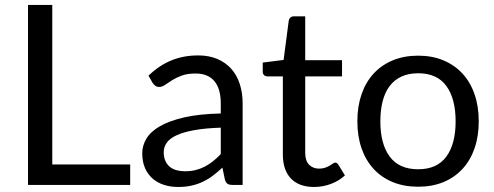

<svg xmlns="http://www.w3.org/2000/svg" viewBox="-20 -736 1967 764"><path d="M498 -81.5V0H91.5V-716.5H188V-81.5Z M571 -435Q613 -475.5 661.5 -495.5Q710 -515.5 769 -515.5Q811.5 -515.5 844.5 -501.5Q877.5 -487.5 900 -462.5Q922.5 -437.5 934 -402Q945.5 -366.5 945.5 -324V0H906Q893 0 886 -4.2Q879 -8.5 875 -21L865 -69Q845 -50.5 826 -36.2Q807 -22 786 -12.2Q765 -2.5 741.2 2.8Q717.5 8 688.5 8Q659 8 633 -0.2Q607 -8.5 587.8 -25Q568.5 -41.5 557.2 -66.8Q546 -92 546 -126.5Q546 -156.5 562.5 -184.2Q579 -212 616 -233.5Q653 -255 712.5 -268.8Q772 -282.5 858.5 -284.5V-324Q858.5 -383 833 -413.2Q807.5 -443.5 758.5 -443.5Q725.5 -443.5 703.2 -435.2Q681 -427 664.8 -416.8Q648.5 -406.5 636.8 -398.2Q625 -390 613.5 -390Q604.5 -390 598 -394.8Q591.5 -399.5 587 -406.5ZM858.5 -228Q797 -226 753.8 -218.2Q710.5 -210.5 683.2 -198Q656 -185.5 643.8 -168.5Q631.5 -151.5 631.5 -130.5Q631.5 -110.5 638 -96Q644.5 -81.5 655.8 -72.2Q667 -63 682.2 -58.8Q697.5 -54.5 715 -54.5Q738.5 -54.5 758 -59.2Q777.5 -64 794.8 -73Q812 -82 827.8 -94.5Q843.5 -107 858.5 -123Z M1230 8Q1170 8 1137.8 -25.5Q1105.5 -59 1105.5 -122V-432H1044.5Q1036.5 -432 1031 -436.8Q1025.5 -441.5 1025.5 -451.5V-487L1108.5 -497.5L1129 -654Q1130.5 -661.5 1135.8 -666.2Q1141 -671 1149.5 -671H1194.5V-496.5H1341V-432H1194.5V-128Q1194.5 -96 1210 -80.5Q1225.5 -65 1250 -65Q1264 -65 1274.2 -68.8Q1284.5 -72.5 1292 -77Q1299.5 -81.5 1304.8 -85.2Q1310 -89 1314 -89Q1321 -89 1326.5 -80.5L1352.5 -38Q1329.5 -16.5 1297 -4.2Q1264.5 8 1230 8Z M1644 -62.5Q1719 -62.5 1756 -112.8Q1793 -163 1793 -253Q1793 -343.5 1756 -394Q1719 -444.5 1644 -444.5Q1606 -444.5 1577.8 -431.5Q1549.5 -418.5 1530.8 -394Q1512 -369.5 1502.8 -333.8Q1493.5 -298 1493.5 -253Q1493.5 -163 1530.8 -112.8Q1568 -62.5 1644 -62.5ZM1644 -514.5Q1699.5 -514.5 1744 -496Q1788.5 -477.5 1820 -443.5Q1851.5 -409.5 1868.2 -361.2Q1885 -313 1885 -253.5Q1885 -193.5 1868.2 -145.5Q1851.5 -97.5 1820 -63.5Q1788.5 -29.5 1744 -11.2Q1699.5 7 1644 7Q1588 7 1543.2 -11.2Q1498.5 -29.5 1467 -63.5Q1435.5 -97.5 1418.8 -145.5Q1402 -193.5 1402 -253.5Q1402 -313 1418.8 -361.2Q1435.5 -409.5 1467 -443.5Q1498.5 -477.5 1543.2 -496Q1588 -514.5 1644 -514.5Z"/></svg>

Font: Lato
Style: Regular
Weight: 400
Designer: Lukasz Dziedzic with Adam Twardoch and Botio Nikoltchev
Foundry: tyPoland Lukasz Dziedzic
Version: Version 2.010; 2014-09-01; http://www.latofonts.com/; ttfaut